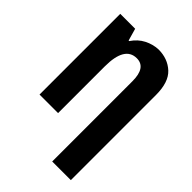

<svg xmlns="http://www.w3.org/2000/svg" viewBox="-274 -844 1201 1201"><g transform="rotate(45 326.5 -243.0)"><path d="M397 -726Q349 -724 305 -701.5Q261 -679 230 -633H225L202 -714H70V0H234V-413Q234 -591 340 -591Q422 -591 422 -470V240H587V-513Q587 -626 533 -676Q479 -726 397 -726Z"/></g></svg>

Font: Noto Sans Display SemiCondensed Extra
Style: Regular
Weight: 800
Width: 4
Designer: Monotype Design Team
Foundry: Monotype Imaging Inc.
Version: Version 1.900